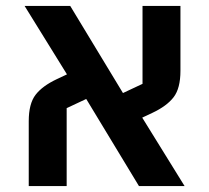

<svg xmlns="http://www.w3.org/2000/svg" viewBox="-20 -628 706 648"><path d="M77 -219Q77 -278 100 -308Q123 -338 172 -361L206 -377L63 -608H217L395 -314L461 -345V-608H589V-389Q589 -330 566 -300Q543 -270 494 -247L460 -231L603 0H449L271 -294L205 -263V0H77Z"/></svg>

Font: IBM Plex Sans Hebrew SemiBold
Style: Regular
Weight: 600
Designer: Mike Abbink, Paul van der Laan, Pieter van Rosmalen, Yanek Iontef
Foundry: Bold Monday
Version: Version 1.2